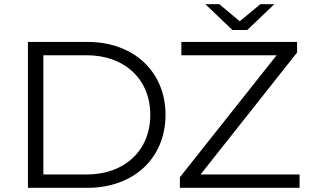

<svg xmlns="http://www.w3.org/2000/svg" viewBox="-20 -901 1496 921"><path d="M1166 -757 1296 -881H1229L1130 -799L1032 -881H965L1095 -757ZM399 -700H114V0H399C623 0 774 -144 774 -350C774 -556 623 -700 399 -700ZM942 -64 1405 -649V-700H850V-636H1307L843 -51V0H1417V-64ZM395 -64H188V-636H395C581 -636 701 -518 701 -350C701 -182 581 -64 395 -64Z"/></svg>

Font: Montserrat Lite
Style: Regular
Weight: 400
Designer: Julieta Ulanovsky
Foundry: Julieta Ulanovsky
Version: Version 7.200;PS 007.200;hotconv 1.0.88;makeotf.lib2.5.64775